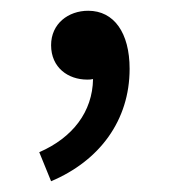

<svg xmlns="http://www.w3.org/2000/svg" viewBox="-20 -147 318 357"><path d="M75 190C165 152 221 77 221 -19C221 -86 192 -127 144 -127C107 -127 75 -103 75 -63C75 -21 107 1 142 1C146 1 149 1 153 0C152 61 115 109 53 136Z"/></svg>

Font: Kinto Sans
Style: Regular
Weight: 400
Designer: Authors: Ryoko NISHIZUKA  (kana & ideographs); Paul D. Hunt (Latin, Greek & Cyrillic); Wenlong ZHANG  (bopomofo); Sandol
Foundry: Adobe Systems Incorporated, ookami Inc.
Version: Version 0.001